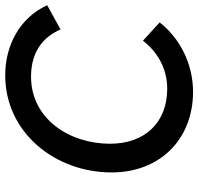

<svg xmlns="http://www.w3.org/2000/svg" viewBox="-32 -715 760 736"><g transform="rotate(-90 348.0 -347.0)"><path d="M364 13C473 13 571 -39 630 -115L560 -179C515 -121 451 -86 376 -86C245 -86 165 -173 165 -305C165 -463 262 -608 422 -608C514 -608 573 -565 603 -495L696 -546C648 -651 543 -707 427 -707C209 -707 55 -517 55 -299C55 -114 182 13 364 13Z"/></g></svg>

Font: Fixel Display 20240404 Medium
Style: Italic
Weight: 500
Italic angle: -10°
Designer: AlfaBravo + MacPaw
Foundry: Kyrylo Tkachov, Marchela Mozhyna, Serhii Makarenko, Maria Weinstein, Zakhar Kryvoshyya
Version: Version 1.211;Glyphs 3.2 (3225)